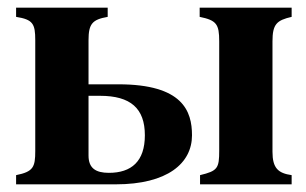

<svg xmlns="http://www.w3.org/2000/svg" viewBox="-20 -481 799 501"><path d="M211 -376C211 -419 221 -430 261 -437V-461H22V-437C66 -430 72 -419 72 -376V-87C72 -45 67 -33 22 -24V0H282C417 0 481 -55 481 -128C481 -191 457 -261 289 -261H211ZM211 -231H241C321 -231 358 -198 358 -128C358 -60 323 -30 264 -30C230 -30 211 -42 211 -75ZM691 -373C691 -418 702 -428 741 -437V-461H501V-437C545 -428 552 -418 552 -373V-88C552 -42 548 -35 502 -24V0H741V-24C706 -29 691 -42 691 -85Z"/></svg>

Font: STIXGeneral
Style: Bold
Weight: 700
Designer: MicroPress Inc., with final additions and corrections provided by Coen Hoffman, Elsevier (retired)
Version: Version 1.1.0